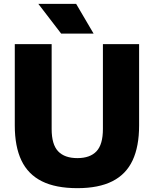

<svg xmlns="http://www.w3.org/2000/svg" viewBox="-20 -970 802 1000"><path d="M383 10Q270 10 198 -26Q126 -62 91.5 -134.5Q57 -207 57 -316.5V-740H249V-298Q249 -217.5 282.8 -182Q316.5 -146.5 383 -146.5Q449 -146.5 482.5 -182Q516 -217.5 516 -298V-740H704.5V-316.5Q704.5 -207 670.5 -134.5Q636.5 -62 565.2 -26Q494 10 383 10ZM298.5 -795 179.5 -950H376.5L467.5 -795Z"/></svg>

Font: Encode Sans SC ExtraBold
Style: Regular
Weight: 800
Version: Version 3.002